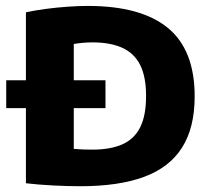

<svg xmlns="http://www.w3.org/2000/svg" viewBox="-20 -622 714 648"><path d="M1 -257V-351H336V-257ZM251.5 6.5Q208.5 6.5 159.8 4Q111 1.5 67.5 -3.5V-580.5Q98 -587 133.5 -591.8Q169 -596.5 205.8 -599.2Q242.5 -602 276.5 -602Q456 -602 546.5 -527.8Q637 -453.5 637 -297Q637 -190.5 594.2 -123.5Q551.5 -56.5 466 -25Q380.5 6.5 251.5 6.5ZM292 -117Q352.5 -117 392.8 -134.8Q433 -152.5 453 -192.2Q473 -232 473 -298Q473 -363.5 452.8 -403.2Q432.5 -443 392 -461Q351.5 -479 292 -479Q276.5 -479 259.5 -477.5Q242.5 -476 229 -473.5V-119.5Q245.5 -118 261 -117.5Q276.5 -117 292 -117Z"/></svg>

Font: Encode Sans SC
Style: Bold
Weight: 700
Version: Version 3.002